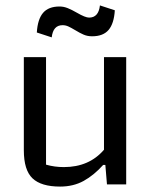

<svg xmlns="http://www.w3.org/2000/svg" viewBox="-20 -681 560 709"><path d="M116 -561Q119 -610 139 -633.5Q159 -657 200 -657Q215 -657 230 -651Q245 -645 264 -634Q295 -616 309 -616Q344 -616 349 -661L404 -643Q401 -594 381 -570.5Q361 -547 320 -547Q303 -547 289 -553Q275 -559 257 -570Q242 -579 232 -583.5Q222 -588 211 -588Q176 -588 171 -543ZM68 -126V-470H150V-73Q181 -64 216 -64Q309 -64 364 -128V-470H446V0H375L369 -72H361Q327 -34 289 -13Q251 8 202 8Q132 8 100 -22.5Q68 -53 68 -126Z"/></svg>

Font: Athiti Medium
Style: Regular
Weight: 500
Designer: CadsonDemak Team
Foundry: CadsonDemak
Version: Version 1.033